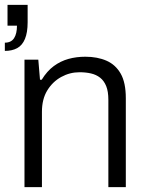

<svg xmlns="http://www.w3.org/2000/svg" viewBox="-31 -772 604 792"><path d="M70 0V-526H127L134 -443H141Q163 -479 191 -499.5Q219 -520 251.5 -529Q284 -538 321 -538Q371 -538 408.5 -521.5Q446 -505 467 -468Q488 -431 488 -367V0H416V-360Q416 -395 407 -417Q398 -439 382 -451.5Q366 -464 344.5 -469Q323 -474 297 -474Q257 -474 221.5 -454.5Q186 -435 164 -399Q142 -363 142 -311V0ZM-11 -562V-596Q15 -596 27 -614.5Q39 -633 39 -666H0V-752H83V-680Q83 -638 72 -611.5Q61 -585 40 -573.5Q19 -562 -11 -562Z"/></svg>

Font: Archivo SemiBold Light
Style: Regular
Weight: 300
Version: Version 2.001